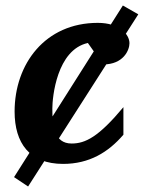

<svg xmlns="http://www.w3.org/2000/svg" viewBox="-20 -583 522 697"><path d="M450 -426C450 -458 414 -500 335 -500C144 -500 33 -351 33 -178C33 -64 87 12 209 12C304 12 373 -30 428 -94V-194C338 -86 290 -62 240 -62C176 -62 170 -128 170 -189C170 -230 186 -402 299 -427L354 -349C429 -349 450 -402 450 -426ZM482 -531 426 -563 31 60 82 94Z"/></svg>

Font: Veleka
Style: Bold Italic
Weight: 700
Italic angle: -12°
Designer: Stefan Peev, Context Ltd, 2016; SIL International, 1997-2014.
Foundry: Stefan Peev, Context Ltd, 2016
Version: Version 5.000